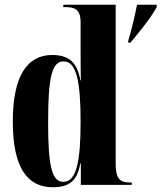

<svg xmlns="http://www.w3.org/2000/svg" viewBox="-20 -780 681 810"><path d="M203 10C280 10 307 -25 319 -91H321V0H536V-10H528C486 -10 468 -26 468 -88V-760H247V-750H255C293 -750 320 -743 320 -686V-583C320 -544 320 -502 321 -441H319C306 -516 271 -548 200 -548C96 -548 34 -462 34 -267C34 -73 95 10 203 10ZM521 -600H530C567 -643 618 -707 641 -750V-760H558C550 -717 535 -654 521 -608ZM248 -13C200 -13 183 -72 183 -264C183 -460 200 -521 249 -521C304 -521 320 -431 320 -265C320 -98 302 -13 248 -13Z"/></svg>

Font: Noto Serif Display Condensed Extra
Style: Regular
Weight: 800
Width: 3
Designer: Monotype Design Team
Foundry: Monotype Imaging Inc.
Version: Version 1.900